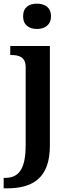

<svg xmlns="http://www.w3.org/2000/svg" viewBox="-37 -787 387 1047"><path d="M165 -629C206 -629 241 -650 241 -698C241 -748 206 -767 165 -767C122 -767 89 -748 89 -698C89 -650 122 -629 165 -629ZM-17 240H1C138 240 235 187 235 8V-536H19V-487H22C65 -487 103 -478 103 -420V3C103 141 62 183 -10 183H-17Z"/></svg>

Font: Noto Serif Oriya SemiBold
Style: Regular
Weight: 600
Designer: David Williams
Foundry: Google LLC, David Williams
Version: Version 1.051